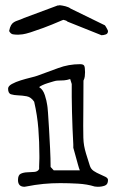

<svg xmlns="http://www.w3.org/2000/svg" viewBox="-20 -694 439 736"><path d="M49 -4Q49 -23 59.5 -28Q70 -33 84 -33.5Q98 -34 111.5 -35Q125 -36 130 -46Q130 -49 130 -56.5Q130 -64 130.5 -72Q131 -80 131 -87Q131 -94 131 -97Q131 -150 127 -201Q123 -252 111 -304Q99 -322 82 -325Q65 -328 49.5 -328.5Q34 -329 22.5 -332.5Q11 -336 11 -354Q11 -364 25.5 -372Q40 -380 59.5 -386Q79 -392 97.5 -396.5Q116 -401 124 -404Q163 -418 203 -433Q243 -448 287 -448Q299 -448 302.5 -442.5Q306 -437 306 -417Q306 -409 305 -401Q304 -393 300 -385Q300 -330 299.5 -282.5Q299 -235 299 -212Q299 -183 299.5 -166Q300 -149 302.5 -135Q305 -121 310 -104.5Q315 -88 324 -60Q328 -46 339.5 -38.5Q351 -31 363 -26Q375 -21 384.5 -16Q394 -11 394 -4Q394 13 382 17.5Q370 22 355 22Q353 22 348.5 21.5Q344 21 343 21Q314 12 279 10Q244 8 211 8Q178 8 146.5 11Q115 14 80 21Q78 21 77 21.5Q76 22 74 22Q49 22 49 -4ZM186 -41H286Q283 -48 279 -62.5Q275 -77 271 -91.5Q267 -106 264 -117Q261 -128 261 -127V-140Q259 -170 258 -202Q257 -234 256 -264.5Q255 -295 255 -322.5Q255 -350 255 -372L249 -391Q237 -387 225.5 -386Q214 -385 200 -385Q195 -385 185 -382Q175 -379 163.5 -375.5Q152 -372 142.5 -367.5Q133 -363 130 -360Q145 -351 152 -329Q159 -307 161 -291Q162 -288 164 -262Q166 -236 168 -200Q170 -164 172 -124.5Q174 -85 174 -54ZM15 -575Q18 -590 22.5 -597.5Q27 -605 33.5 -609Q40 -613 49.5 -616Q59 -619 72 -625L201 -673H204Q206 -673 207 -673.5Q208 -674 209 -674Q219 -673 231 -670Q243 -667 251 -661L382 -597Q384 -595 389 -586Q394 -577 394 -575Q394 -565 385.5 -562Q377 -559 369 -559L239 -611Q235 -615 230 -616Q226 -617 223 -618Q222 -618 222 -617.5Q222 -617 221 -617H220Q176 -598 146 -587Q116 -576 97 -570Q78 -564 67 -562.5Q56 -561 50 -561Q38 -561 29.5 -562.5Q21 -564 15 -575Z"/></svg>

Font: Miltonian
Style: Regular
Weight: 400
Designer: Pablo Impallari
Foundry: Pablo Impallari
Version: Version 1.008